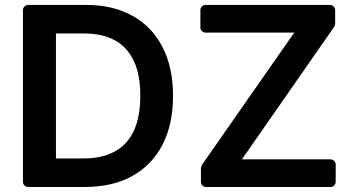

<svg xmlns="http://www.w3.org/2000/svg" viewBox="-20 -747 1417 767"><path d="M71.7 -20.6V-706.7Q71.7 -715.2 77.9 -721.2Q84.2 -727.3 92.7 -727.3H323.2Q431.8 -727.3 509.6 -683.6Q587.7 -640.3 629.3 -558.9Q671.2 -477.6 671.2 -364.3Q671.2 -250.4 629.3 -169Q587 -87.4 508.2 -43.7Q429.3 0 318.2 0H92.7Q84.2 0 77.9 -6Q71.7 -12.1 71.7 -20.6ZM311.8 -114Q388.1 -114 438.6 -142Q489.3 -169.4 514.9 -225.1Q540.5 -281.2 540.5 -364.3Q540.5 -448.2 514.9 -502.8Q489 -558.6 439.6 -585.6Q389.6 -613.3 315.7 -613.3H203.5V-114ZM782.7 -20.6V-72.1Q782.7 -82.4 788 -90.2L1155.5 -616.8H801.1Q792.6 -616.8 786.6 -622.9Q780.5 -628.9 780.5 -637.4V-706.7Q780.5 -715.2 786.6 -721.2Q792.6 -727.3 801.1 -727.3H1297.9Q1306.5 -727.3 1312.7 -721.2Q1318.9 -715.2 1318.9 -706.7V-651.6Q1318.9 -645.6 1315 -639.9L946.4 -110.4H1300.1Q1308.6 -110.4 1314.8 -104.4Q1321 -98.4 1321 -89.8V-20.6Q1321 -12.1 1314.8 -6Q1308.6 0 1300.1 0H803.3Q794.7 0 788.7 -6Q782.7 -12.1 782.7 -20.6Z"/></svg>

Font: DeltaSans SemiBold
Style: Regular
Weight: 600
Designer: Rasmus Andersson
Foundry: rsms
Version: Version 3.012